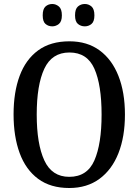

<svg xmlns="http://www.w3.org/2000/svg" viewBox="-20 -932 694 962"><path d="M327 10Q233 10 171 -36Q109 -82 78.5 -165Q48 -248 48 -359Q48 -470 78.5 -552Q109 -634 171 -679.5Q233 -725 328 -725Q417 -725 479 -679.5Q541 -634 573.5 -551.5Q606 -469 606 -358Q606 -247 573.5 -164.5Q541 -82 478.5 -36Q416 10 327 10ZM327 -46Q417 -46 453 -128.5Q489 -211 489 -358Q489 -506 453 -587.5Q417 -669 328 -669Q240 -669 202 -587.5Q164 -506 164 -358Q164 -211 202 -128.5Q240 -46 327 -46ZM405 -800Q385 -800 370.5 -812Q356 -824 356 -855Q356 -887 370.5 -899.5Q385 -912 405 -912Q424 -912 438.5 -899.5Q453 -887 453 -855Q453 -824 438.5 -812Q424 -800 405 -800ZM242 -800Q222 -800 208 -812Q194 -824 194 -855Q194 -887 208 -899.5Q222 -912 242 -912Q260 -912 275 -899.5Q290 -887 290 -855Q290 -824 275 -812Q260 -800 242 -800Z"/></svg>

Font: Noto Serif Lao Condensed Medium
Style: Regular
Weight: 500
Width: 3
Designer: Monotype Design Team
Foundry: Monotype Imaging Inc.
Version: Version 2.003; ttfautohint (v1.8.4.7-5d5b)